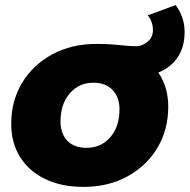

<svg xmlns="http://www.w3.org/2000/svg" viewBox="-20 -723 743 752"><path d="M307 9Q221 9 157.5 -21.5Q94 -52 59 -107.5Q24 -163 24 -238Q24 -328 66.5 -398.5Q109 -469 184.5 -510Q260 -551 357 -551Q394 -551 420 -549Q446 -547 468.5 -544.5Q491 -542 515 -542Q536 -542 557.5 -559Q579 -576 579 -605Q579 -622 573.5 -637Q568 -652 559 -663L668 -703Q684 -682 693.5 -655.5Q703 -629 703 -597Q703 -538 675 -497.5Q647 -457 600 -439Q639 -382 639 -305Q639 -215 596.5 -144Q554 -73 479 -32Q404 9 307 9ZM319 -144Q376 -144 412 -185.5Q448 -227 448 -295Q448 -342 421 -370.5Q394 -399 346 -399Q289 -399 253 -357Q217 -315 217 -247Q217 -200 243.5 -172Q270 -144 319 -144Z"/></svg>

Font: Montserrat ExtraBold
Style: Italic
Weight: 800
Italic angle: -11.3°
Designer: Julieta Ulanovsky
Foundry: Julieta Ulanovsky
Version: Version 9.000; ttfautohint (v1.8.4.7-5d5b)